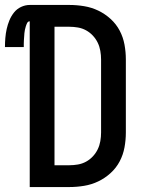

<svg xmlns="http://www.w3.org/2000/svg" viewBox="-60 -755 580 775"><path d="M60 0V-669Q53 -669 49.5 -662Q46 -655 44 -648Q42 -641 40.5 -634.5Q39 -628 38.5 -621Q38 -614 37.5 -607Q37 -600 36.5 -593Q36 -586 36 -579Q36 -572 36 -565H-40Q-40 -583 -38.5 -601.5Q-37 -620 -33 -638Q-29 -656 -22 -673Q-15 -690 -3.5 -704.5Q8 -719 25 -727Q42 -735 60 -735H220Q250 -735 280 -730Q310 -725 337 -712Q364 -699 386.5 -678.5Q409 -658 423 -631.5Q437 -605 442.5 -575Q448 -545 448 -515V-220Q448 -190 442.5 -160Q437 -130 423 -103.5Q409 -77 386.5 -56.5Q364 -36 337 -23Q310 -10 280 -5Q250 0 220 0ZM160 -88H220Q237 -88 254.5 -91Q272 -94 287.5 -102.5Q303 -111 315 -124Q327 -137 334.5 -152.5Q342 -168 345 -185.5Q348 -203 348 -220V-515Q348 -532 345 -549.5Q342 -567 334.5 -582.5Q327 -598 315 -611Q303 -624 287.5 -632.5Q272 -641 254.5 -644Q237 -647 220 -647H160Z"/></svg>

Font: Iosevka Term Curly Semibold
Style: Regular
Weight: 600
Designer: Belleve Invis
Foundry: Belleve Invis
Version: Version 32.3.0